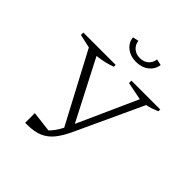

<svg xmlns="http://www.w3.org/2000/svg" viewBox="-186 -818 957 957"><g transform="rotate(45 293.0 -339.0)"><path d="M313 -600Q273 -600 246 -621.5Q219 -643 216 -676L247 -683Q250 -658 268 -642.5Q286 -627 313 -627Q340 -627 357.5 -642Q375 -657 379 -683L411 -676Q407 -643 380 -621.5Q353 -600 313 -600ZM137 5V-63L246 -50Q258 -62 269 -77Q280 -92 292 -115L96 -485L24 -501V-518H252V-505Q208 -488 153 -482L316 -166L458 -482L363 -501V-518H566V-505Q549 -498 533.5 -492.5Q518 -487 501 -484L338 -132Q317 -86 293 -55.5Q269 -25 235.5 -10Q202 5 151 5Q148 5 144.5 5Q141 5 137 5Z"/></g></svg>

Font: Piazzolla SC ExtraLight
Style: Regular
Weight: 200
Designer: Juan Pablo del Peral
Foundry: Huerta Tipografica
Version: Version 1.330